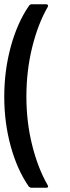

<svg xmlns="http://www.w3.org/2000/svg" viewBox="-24 -782 330 902"><path d="M111 94Q57 16 26.5 -94.5Q-4 -205 -4 -327Q-4 -451 27 -564Q58 -677 113 -756Q118 -762 125 -762H193Q199 -762 201 -758Q203 -754 200 -749Q154 -669 127 -559Q100 -449 100 -328Q100 -209 127 -100.5Q154 8 200 88L202 94Q202 100 193 100H124Q117 100 111 94Z"/></svg>

Font: Barlow GEO Medium
Style: Regular
Weight: 500
Designer: Jeremy Tribby
Foundry: Tribby Type
Version: Version 1.408